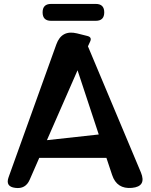

<svg xmlns="http://www.w3.org/2000/svg" viewBox="-20 -951 767 978"><path d="M522 -147H180L131 -35Q110 13 58 6Q6 0 24 -49L267 -725Q294 -800 372 -781L424 -768Q450 -762 439 -739L428 -715L698 -72Q727 -1 652 6Q575 13 551 -60ZM219 -237 483 -266 375 -593ZM240 -845Q197 -845 197 -888Q197 -931 240 -931H468Q511 -931 511 -888Q511 -845 468 -845Z"/></svg>

Font: MaokenZhuyuanTi
Style: Regular
Weight: 400
Designer: Fontworks Inc & LongZhuTi team: ZERO子、时光羊、荆南、频凡、刘鹏、Little White Dog、帆影Magmeta、奈白不弍、白日月球、ChaoTawei、雨三（排名不分先后）
Version: Version 1.000; 20230222